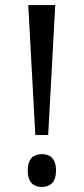

<svg xmlns="http://www.w3.org/2000/svg" viewBox="-20 -734 331 761"><path d="M92 -714 120 -199H171L199 -714ZM146 7C176 7 202 -9 202 -58C202 -108 176 -123 146 -123C115 -123 90 -108 90 -58C90 -9 115 7 146 7Z"/></svg>

Font: Noto Serif Sinhala Condensed
Style: Regular
Weight: 400
Width: 3
Designer: Jelle Bosma - Monotype Design Team
Foundry: Monotype Imaging Inc.
Version: Version 2.007